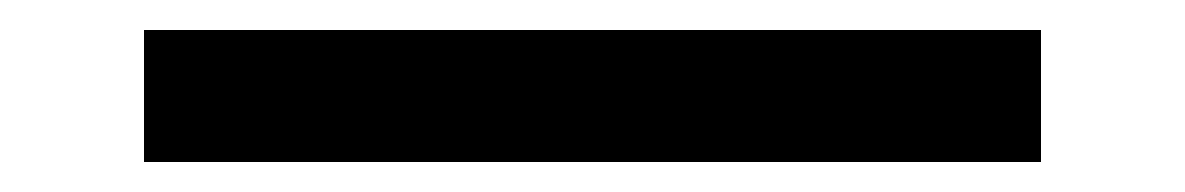

<svg xmlns="http://www.w3.org/2000/svg" viewBox="-20 30 790 128"><path d="M76 138V50H674V138Z"/></svg>

Font: Martian Mono SemiExpanded Light
Style: Regular
Weight: 300
Width: 6
Monospace: yes
Designer: Roman Shamin
Foundry: Evil Martians
Version: Version 0.930